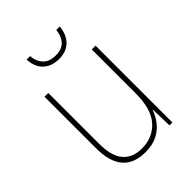

<svg xmlns="http://www.w3.org/2000/svg" viewBox="-210 -820 933 933"><g transform="rotate(-45 256.5 -353.5)"><path d="M428 -528V0H408L405 -111H403Q393 -81 372.5 -53.5Q352 -26 318 -8Q284 10 233 10Q77 10 77 -174V-528H103V-179Q103 -94 137 -54.5Q171 -15 234 -15Q309 -15 355.5 -66.5Q402 -118 402 -227V-528ZM371 -717Q366 -665 336.5 -636Q307 -607 257 -607Q208 -607 177 -635Q146 -663 143 -717H167Q170 -678 192.5 -654.5Q215 -631 257 -631Q301 -631 322 -654.5Q343 -678 347 -717Z"/></g></svg>

Font: Noto Sans Telugu SemiCondensed Thin
Style: Regular
Weight: 100
Width: 4
Designer: Jelle Bosma - Monotype Design Team
Foundry: Monotype Imaging Inc.
Version: Version 2.005; ttfautohint (v1.8.4.7-5d5b)